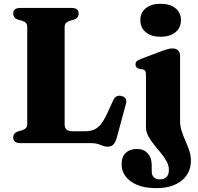

<svg xmlns="http://www.w3.org/2000/svg" viewBox="-20 -741 1026 994"><path d="M363.5 -639.7 339.9 -633Q327.6 -628.7 321.1 -621.3Q314.6 -613.9 314.6 -602V-98.1Q314.6 -77.9 325.1 -69.6Q335.7 -61.4 356.3 -61.4H417Q444.4 -61.4 464.2 -68.9Q484.1 -76.4 500.8 -96.2Q517.6 -116 534.8 -153.5L566.5 -222.5Q573.8 -237.6 584.7 -242.7Q595.6 -247.8 609.8 -243.8Q624.5 -239.8 630.5 -229.8Q636.5 -219.9 631.8 -203L584.3 -27.3Q577.6 -4 567.3 7.2Q557 18.4 536.9 18.4Q524.9 18.4 513.3 13.8Q501.7 9.2 487.3 4.6Q473 0 452.3 0H85.3Q66.4 0 57.4 -7.8Q48.4 -15.7 48.4 -28.8Q48.4 -51.9 72.1 -60.3L95.7 -67Q108.4 -71.3 114.7 -78.7Q121 -86.1 121 -98V-602Q121 -613.9 114.7 -621.3Q108.4 -628.7 95.7 -633L72.1 -639.7Q48.4 -648.1 48.4 -671.2Q48.4 -684.8 57.4 -692.4Q66.4 -700 85.3 -700H350.3Q369.3 -700 378.2 -692.4Q387.2 -684.8 387.2 -671.2Q387.2 -648.1 363.5 -639.7ZM912.3 -115.1Q912.3 -87.3 920.8 -61.6Q929.4 -36 940.3 -11.1Q951.3 13.8 959.8 38.8Q968.4 63.8 968.4 90.3Q968.4 155.3 920.2 194.2Q872 233 789.4 233Q729.6 233 689.7 216.1Q649.8 199.1 629.6 171.3Q609.5 143.4 609.5 110.8Q609.5 70.4 631.1 50.3Q652.7 30.2 689.1 30.2Q724.1 30.2 744.8 53.2Q765.5 76.1 765.5 113.4V145.9Q765.5 166.9 776.7 177.3Q787.9 187.7 808 187.7Q830.3 187.6 842.3 175.3Q854.3 162.9 854.3 138.4Q854.3 115.4 842.2 93.8Q830.2 72.2 812.5 50.7Q794.8 29.1 777.3 7.7Q759.8 -13.8 747.7 -36.2Q735.7 -58.7 735.7 -82.4V-353Q735.7 -367.5 731.6 -373.7Q727.5 -379.9 718.9 -381.9L700.3 -384.7Q690.4 -387.5 686 -393.1Q681.6 -398.6 681.6 -407.2Q681.6 -417.4 687.3 -423.5Q693.1 -429.6 708.9 -435.6L810.3 -474Q834.2 -483 847.8 -486.6Q861.5 -490.3 872.2 -490.3Q892.3 -490.3 902.3 -479.4Q912.3 -468.6 912.3 -451.5ZM811.6 -550.7Q763.4 -550.7 735 -574Q706.6 -597.3 706.6 -636.7Q706.6 -675.8 735 -698.6Q763.4 -721.5 811.6 -721.5Q859.9 -721.5 888.3 -698.6Q916.8 -675.7 916.8 -636.7Q916.8 -597.3 888.3 -574Q859.9 -550.7 811.6 -550.7Z"/></svg>

Font: Fraunces
Style: Regular
Weight: 900
Version: Version 1.000;[b76b70a41]